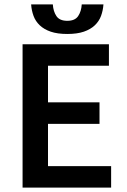

<svg xmlns="http://www.w3.org/2000/svg" viewBox="-20 -856 578 876"><path d="M83 0V-654H477V-556H199V-389H434V-291H199V-98H487V0ZM287 -701Q242 -701 211.5 -711.5Q181 -722 161.5 -740.5Q142 -759 133 -783.5Q124 -808 122 -836H221Q223 -804 237.5 -782.5Q252 -761 287 -761Q322 -761 336.5 -782.5Q351 -804 353 -836H452Q450 -808 441 -783.5Q432 -759 412.5 -740.5Q393 -722 362.5 -711.5Q332 -701 287 -701Z"/></svg>

Font: Processing Sans Pro Semibold
Style: Regular
Weight: 600
Designer: Paul D. Hunt
Foundry: Adobe Systems Incorporated
Version: Version 2.020;PS 2.000;hotconv 1.0.86;makeotf.lib2.5.63406